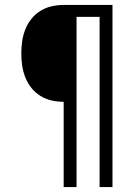

<svg xmlns="http://www.w3.org/2000/svg" viewBox="-20 -755 540 775"><path d="M237 0V-344Q212 -344 188 -349.5Q164 -355 143 -368Q122 -381 106.5 -400.5Q91 -420 82 -443Q73 -466 69.5 -490.5Q66 -515 66 -539Q66 -564 69.5 -588.5Q73 -613 82 -636Q91 -659 106.5 -678.5Q122 -698 143 -711Q164 -724 188 -729.5Q212 -735 237 -735H434V0H382V-687H289V0Z"/></svg>

Font: Iosevka Light
Style: Regular
Weight: 300
Monospace: yes
Designer: Belleve Invis
Foundry: Belleve Invis
Version: Version 32.5.0; ttfautohint (v1.8.4)